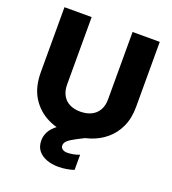

<svg xmlns="http://www.w3.org/2000/svg" viewBox="-161 -820 1035 1155"><g transform="rotate(20 357.0 -242.5)"><path d="M400 -81 437 -2 392 21Q355 40 339.5 54.5Q324 69 324 85Q324 100 335.5 108.5Q347 117 367 117Q383 117 403 113.5Q423 110 444 102V199Q423 206 397.5 210.5Q372 215 344 215Q302 215 268 202Q234 189 214.5 164Q195 139 195 100Q195 71 209.5 43.5Q224 16 260 -10.5Q296 -37 361 -64ZM52 -700H226V-268Q226 -228 242 -199.5Q258 -171 287 -156.5Q316 -142 355 -142Q395 -142 425 -156.5Q455 -171 471.5 -199.5Q488 -228 488 -268V-700H662V-284Q662 -211 637 -156.5Q612 -102 568.5 -65.5Q525 -29 469 -11Q413 7 352 7Q270 7 202 -25.5Q134 -58 93 -122.5Q52 -187 52 -284Z"/></g></svg>

Font: Albert Sans Black
Style: Regular
Weight: 900
Designer: Andreas Rasmussen
Foundry: a.Foundry
Version: Version 1.025